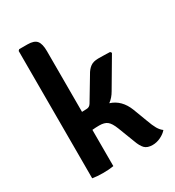

<svg xmlns="http://www.w3.org/2000/svg" viewBox="-179 -841 867 952"><g transform="rotate(-30 255.0 -365.0)"><path d="M192 0Q166.5 4.5 131 4.5Q97.5 4.5 71 0V-729L77.5 -735.5H125Q163 -735.5 177.5 -717.8Q192 -700 192 -658.5V-310.5L218.5 -311.5Q235 -311.5 244.5 -327L318.5 -450.5Q331.5 -474.5 348.5 -487Q365.5 -499.5 393.5 -499.5Q412.5 -499.5 428.2 -499Q444 -498.5 461 -498L467 -490L370.5 -326Q354.5 -297.5 330.5 -280Q391.5 -261 418.5 -191.5L448.5 -112Q460.5 -78.5 471.2 -60Q482 -41.5 496.5 -31Q483 -15 460.2 -4Q437.5 7 414 7Q384 7 369.2 -8Q354.5 -23 343 -55.5L307 -149Q293 -185 277.2 -197.2Q261.5 -209.5 232 -209.5Q221.5 -209.5 211.8 -209Q202 -208.5 192 -207.5Z"/></g></svg>

Font: Signika Negative SemiBold
Style: Regular
Weight: 600
Designer: Anna Giedryś
Foundry: Anna Giedryś
Version: Version 2.000; ttfautohint (v1.8.3) -l 8 -r 50 -G 200 -x 9 -